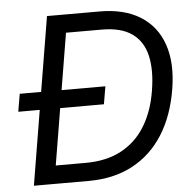

<svg xmlns="http://www.w3.org/2000/svg" viewBox="-52 -780 830 832"><g transform="rotate(-5 363.0 -364.0)"><path d="M299.8 0H111.8L125 -79.1H293.9Q384.3 -79.1 449 -113.5Q513.7 -147.9 553.5 -212.4Q593.3 -276.9 607.4 -365.2Q622.1 -453.1 607.7 -516.6Q593.3 -580.1 545.9 -614.3Q498.5 -648.4 413.1 -648.4H215.3L228.5 -727.5H411.6Q517.6 -727.5 587.6 -684.1Q657.7 -640.6 686 -559.3Q714.4 -478 695.8 -365.2Q677.2 -251 625.7 -169.4Q574.2 -87.9 492.2 -43.9Q410.2 0 299.8 0ZM271.5 -727.5 150.9 0H62L182.6 -727.5ZM22.5 -325.2 35.6 -402.3H408.2L395 -325.2Z"/></g></svg>

Font: Inter 28pt
Style: Italic
Weight: 400
Italic angle: -9.3988°
Designer: Rasmus Andersson
Foundry: rsms
Version: Version 4.001;git-66647c0bb